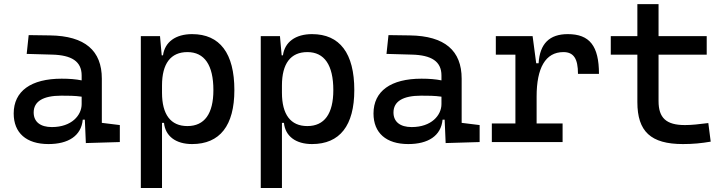

<svg xmlns="http://www.w3.org/2000/svg" viewBox="-20 -694 3556 938"><path d="M399.4 4.9 565.4 0V-83L477.5 -93.8V-309.6C477.5 -446.3 395.5 -518.6 224.6 -521L120.1 -522.5L110.4 -430.7L234.4 -427.2C330.1 -424.8 378.9 -394 378.9 -325.2V-301.3C350.6 -307.1 318.4 -309.6 281.2 -309.6C131.8 -309.6 46.9 -249 46.9 -139.6C46.9 -44.4 108.9 9.8 216.8 9.8C313 9.8 377 -29.8 384.3 -109.4H394.5ZM378.9 -221.7V-185.5C378.9 -130.9 330.1 -73.2 233.4 -73.2C176.8 -73.2 144.5 -99.1 144.5 -144.5C144.5 -198.7 190.9 -226.6 279.3 -226.6C313 -226.6 345.7 -226.6 378.9 -221.7Z M668 224.6H771.5V-93.8H781.2C787.6 -28.8 838.9 9.8 918.5 9.8C1054.2 9.8 1125 -80.6 1125 -253.9C1125 -433.6 1054.2 -527.3 918.5 -527.3C837.9 -527.3 785.2 -488.8 776.4 -423.8H770L761.7 -517.6H668ZM771.5 -241.2V-276.4C771.5 -383.3 814 -439.5 895.5 -439.5C979 -439.5 1022.5 -376 1022.5 -253.9C1022.5 -138.2 979 -78.1 895.5 -78.1C814 -78.1 771.5 -134.3 771.5 -241.2Z M1253.9 224.6H1357.4V-93.8H1367.2C1373.5 -28.8 1424.8 9.8 1504.4 9.8C1640.1 9.8 1710.9 -80.6 1710.9 -253.9C1710.9 -433.6 1640.1 -527.3 1504.4 -527.3C1423.8 -527.3 1371.1 -488.8 1362.3 -423.8H1356L1347.7 -517.6H1253.9ZM1357.4 -241.2V-276.4C1357.4 -383.3 1399.9 -439.5 1481.4 -439.5C1564.9 -439.5 1608.4 -376 1608.4 -253.9C1608.4 -138.2 1564.9 -78.1 1481.4 -78.1C1399.9 -78.1 1357.4 -134.3 1357.4 -241.2Z M2157.2 4.9 2323.2 0V-83L2235.4 -93.8V-309.6C2235.4 -446.3 2153.3 -518.6 1982.4 -521L1877.9 -522.5L1868.2 -430.7L1992.2 -427.2C2087.9 -424.8 2136.7 -394 2136.7 -325.2V-301.3C2108.4 -307.1 2076.2 -309.6 2039.1 -309.6C1889.6 -309.6 1804.7 -249 1804.7 -139.6C1804.7 -44.4 1866.7 9.8 1974.6 9.8C2070.8 9.8 2134.8 -29.8 2142.1 -109.4H2152.3ZM2136.7 -221.7V-185.5C2136.7 -130.9 2087.9 -73.2 1991.2 -73.2C1934.6 -73.2 1902.3 -99.1 1902.3 -144.5C1902.3 -198.7 1948.7 -226.6 2037.1 -226.6C2070.8 -226.6 2103.5 -226.6 2136.7 -221.7Z M2601.6 -222.7C2601.6 -361.3 2644.5 -439.5 2732.4 -439.5C2782.2 -439.5 2803.7 -408.2 2803.7 -333H2906.2C2906.2 -469.7 2860.4 -527.3 2753.9 -527.3C2664.1 -527.3 2617.2 -480.5 2611.3 -384.8H2599.6L2582 -517.6H2402.3V-426.8H2498V-90.8H2382.8V0H2728.5V-90.8H2601.6Z M3316.4 9.8C3365.2 9.8 3406.2 5.9 3452.1 -2L3440.4 -92.8C3393.6 -86.9 3358.4 -83 3326.2 -83C3234.4 -83 3197.3 -118.2 3197.3 -200.2V-426.8H3432.6V-517.6H3197.3V-673.8H3093.8V-517.6H2963.9V-426.8H3093.8V-195.3C3093.8 -51.8 3159.2 9.8 3316.4 9.8Z"/></svg>

Font: Cascadia Mono NF
Style: Regular
Weight: 400
Monospace: yes
Designer: Aaron Bell
Foundry: Saja Typeworks
Version: Version 2404.023